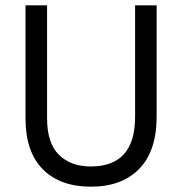

<svg xmlns="http://www.w3.org/2000/svg" viewBox="-20 -694 685 722"><path d="M569 -256Q569 -126 503.5 -59Q438 8 322 8Q206 8 141 -57.5Q76 -123 76 -248V-674H157V-249Q157 -156 201.5 -112Q246 -68 321 -68Q488 -68 488 -254V-674H569Z"/></svg>

Font: Hind Kochi
Style: Regular
Weight: 400
Designer: Dhruvi Tolia
Foundry: Indian Type Foundry
Version: Version 0.702;PS 1.0;hotconv 1.0.81;makeotf.lib2.5.63406